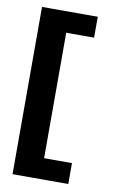

<svg xmlns="http://www.w3.org/2000/svg" viewBox="-82 -664 488 798"><g transform="rotate(10 162.0 -265.0)"><path d="M235.3 -617.6H264.7V-588.2H235.3ZM205.9 -617.6H235.3V-588.2H205.9ZM176.5 -617.6H205.9V-588.2H176.5ZM147.1 -617.6H176.5V-588.2H147.1ZM117.6 -617.6H147.1V-588.2H117.6ZM88.2 -617.6H117.6V-588.2H88.2ZM58.8 -617.6H88.2V-588.2H58.8ZM29.4 -617.6H58.8V-588.2H29.4ZM29.4 -588.2H58.8V-558.8H29.4ZM58.8 -588.2H88.2V-558.8H58.8ZM88.2 -588.2H117.6V-558.8H88.2ZM117.6 -588.2H147.1V-558.8H117.6ZM147.1 -588.2H176.5V-558.8H147.1ZM176.5 -588.2H205.9V-558.8H176.5ZM205.9 -588.2H235.3V-558.8H205.9ZM235.3 -588.2H264.7V-558.8H235.3ZM235.3 -558.8H264.7V-529.4H235.3ZM205.9 -558.8H235.3V-529.4H205.9ZM176.5 -558.8H205.9V-529.4H176.5ZM147.1 -558.8H176.5V-529.4H147.1ZM117.6 -558.8H147.1V-529.4H117.6ZM88.2 -558.8H117.6V-529.4H88.2ZM58.8 -558.8H88.2V-529.4H58.8ZM58.8 -529.4H88.2V-500H58.8ZM29.4 -529.4H58.8V-500H29.4ZM29.4 -558.8H58.8V-529.4H29.4ZM29.4 -500H58.8V-470.6H29.4ZM29.4 -470.6H58.8V-441.2H29.4ZM58.8 -470.6H88.2V-441.2H58.8ZM58.8 -441.2H88.2V-411.8H58.8ZM88.2 -441.2H117.6V-411.8H88.2ZM88.2 -470.6H117.6V-441.2H88.2ZM117.6 -470.6H147.1V-441.2H117.6ZM117.6 -500H147.1V-470.6H117.6ZM117.6 -529.4H147.1V-500H117.6ZM88.2 -529.4H117.6V-500H88.2ZM58.8 -500H88.2V-470.6H58.8ZM88.2 -500H117.6V-470.6H88.2ZM29.4 -411.8H58.8V-382.4H29.4ZM29.4 -382.4H58.8V-352.9H29.4ZM29.4 -352.9H58.8V-323.5H29.4ZM29.4 -323.5H58.8V-294.1H29.4ZM29.4 -441.2H58.8V-411.8H29.4ZM117.6 -441.2H147.1V-411.8H117.6ZM117.6 -411.8H147.1V-382.4H117.6ZM117.6 -382.4H147.1V-352.9H117.6ZM117.6 -352.9H147.1V-323.5H117.6ZM117.6 -323.5H147.1V-294.1H117.6ZM117.6 -294.1H147.1V-264.7H117.6ZM88.2 -294.1H117.6V-264.7H88.2ZM58.8 -294.1H88.2V-264.7H58.8ZM29.4 -294.1H58.8V-264.7H29.4ZM58.8 -382.4H88.2V-352.9H58.8ZM58.8 -411.8H88.2V-382.4H58.8ZM88.2 -411.8H117.6V-382.4H88.2ZM88.2 -382.4H117.6V-352.9H88.2ZM88.2 -352.9H117.6V-323.5H88.2ZM88.2 -323.5H117.6V-294.1H88.2ZM58.8 -323.5H88.2V-294.1H58.8ZM58.8 -352.9H88.2V-323.5H58.8ZM29.4 -264.7H58.8V-235.3H29.4ZM58.8 -264.7H88.2V-235.3H58.8ZM88.2 -264.7H117.6V-235.3H88.2ZM117.6 -235.3H147.1V-205.9H117.6ZM117.6 -205.9H147.1V-176.5H117.6ZM117.6 -176.5H147.1V-147.1H117.6ZM117.6 -264.7H147.1V-235.3H117.6ZM117.6 -147.1H147.1V-117.6H117.6ZM117.6 -117.6H147.1V-88.2H117.6ZM117.6 -88.2H147.1V-58.8H117.6ZM88.2 -88.2H117.6V-58.8H88.2ZM58.8 -88.2H88.2V-58.8H58.8ZM29.4 -88.2H58.8V-58.8H29.4ZM29.4 -117.6H58.8V-88.2H29.4ZM29.4 -147.1H58.8V-117.6H29.4ZM29.4 -176.5H58.8V-147.1H29.4ZM29.4 -205.9H58.8V-176.5H29.4ZM29.4 -235.3H58.8V-205.9H29.4ZM58.8 -235.3H88.2V-205.9H58.8ZM88.2 -235.3H117.6V-205.9H88.2ZM88.2 -205.9H117.6V-176.5H88.2ZM88.2 -176.5H117.6V-147.1H88.2ZM88.2 -147.1H117.6V-117.6H88.2ZM88.2 -117.6H117.6V-88.2H88.2ZM58.8 -117.6H88.2V-88.2H58.8ZM58.8 -147.1H88.2V-117.6H58.8ZM58.8 -176.5H88.2V-147.1H58.8ZM58.8 -205.9H88.2V-176.5H58.8ZM29.4 -58.8H58.8V-29.4H29.4ZM58.8 -58.8H88.2V-29.4H58.8ZM88.2 -58.8H117.6V-29.4H88.2ZM117.6 -58.8H147.1V-29.4H117.6ZM117.6 -29.4H147.1V0H117.6ZM117.6 0H147.1V29.4H117.6ZM88.2 0H117.6V29.4H88.2ZM88.2 29.4H117.6V58.8H88.2ZM58.8 29.4H88.2V58.8H58.8ZM29.4 29.4H58.8V58.8H29.4ZM29.4 0H58.8V29.4H29.4ZM29.4 -29.4H58.8V0H29.4ZM58.8 -29.4H88.2V0H58.8ZM88.2 -29.4H117.6V0H88.2ZM58.8 0H88.2V29.4H58.8ZM29.4 58.8H58.8V88.2H29.4ZM58.8 58.8H88.2V88.2H58.8ZM88.2 58.8H117.6V88.2H88.2ZM117.6 58.8H147.1V88.2H117.6ZM147.1 58.8H176.5V88.2H147.1ZM176.5 58.8H205.9V88.2H176.5ZM205.9 58.8H235.3V88.2H205.9ZM235.3 58.8H264.7V88.2H235.3ZM235.3 29.4H264.7V58.8H235.3ZM235.3 0H264.7V29.4H235.3ZM205.9 0H235.3V29.4H205.9ZM176.5 0H205.9V29.4H176.5ZM147.1 0H176.5V29.4H147.1ZM117.6 29.4H147.1V58.8H117.6ZM147.1 29.4H176.5V58.8H147.1ZM176.5 29.4H205.9V58.8H176.5ZM205.9 29.4H235.3V58.8H205.9Z"/></g></svg>

Font: Jersey 20
Style: Regular
Weight: 400
Designer: Sarah Cadigan-Fried
Version: Version 1.000; ttfautohint (v1.8.4.7-5d5b)